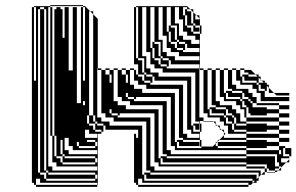

<svg xmlns="http://www.w3.org/2000/svg" viewBox="-20 -724 1161 752"><path d="M313 -664V-680H305V-664ZM161 -656V-688H153V-696H137V-688H153V-656ZM121 -568V-584H113V-568ZM313 -424V-440H305V-424ZM705 -688H713V-680H705ZM761 -648V-652L749 -664H745V-648ZM737 -624H745V-616H737ZM641 -624H649V-616H641ZM761 -552V-568H745V-584H713V-600H697V-648H681V-696H665V-632H681V-584H697V-568H729V-552ZM577 -560H585V-552H577ZM673 -560H681V-552H673ZM705 -528H697V-536H673V-552H705V-536H713V-552H705V-560H681V-568H673V-592H649V-600H641V-616H665V-592H673V-624H649V-696H633V-600H641V-560H649V-552H665V-536H673V-528H697V-520H761V-536H705ZM761 -488V-504H681V-520H649V-536H633V-584H617V-696H601V-568H617V-520H633V-504H665V-488ZM609 -496H617V-488H609ZM313 -472V-488H305V-472ZM641 -464H633V-472H609V-488H641V-472H649V-488H641V-496H617V-504H609V-528H585V-536H577V-552H601V-528H609V-560H585V-696H569V-536H577V-496H585V-488H601V-472H609V-464H633V-456H761V-472H641ZM545 -432H553V-424H545ZM1001 -408V-412L993 -420V-408ZM121 -392H113V-408H121ZM1017 -392V-396L1021 -392ZM313 -360H305V-376H313ZM409 -376H393V-392H409ZM473 -376H457V-392H473ZM1033 -376V-380L1025 -388V-376ZM481 -368H489V-360H481ZM121 -344H113V-360H121ZM409 -344H393V-360H409ZM1025 -368H1017V-376H1001V-392H993V-400H1013L1005 -408H993V-400H985V-408H937V-424H929V-432H953V-424H989L981 -432H953V-440H937V-450H921V-456H937V-450H963L981 -432H993V-424H1001V-412L1005 -408H1017V-400H1025V-392H1033V-380L1053 -360H1113V-350H1063L1053 -360H1033V-376H1025ZM121 -328H113V-344H121ZM409 -312H393V-328H409ZM1113 -344V-328H1001V-360H985V-376H969V-392H921V-408H905V-450H889V-456H905V-450H921V-424H929V-400H985V-392H993V-368H1017V-344ZM281 -280H265V-320H233V-328H249V-320H281ZM249 -200H233V-312H249ZM121 -280H113V-296H121ZM417 -304H425V-296H417ZM1113 -312V-296H1073V-312H985V-320H969V-328H961V-336H953V-344H929V-336H921V-344H873V-360H865V-368H889V-360H929V-344H937V-360H929V-368H889V-376H873V-450H857V-456H873V-450H889V-392H905V-376H953V-360H969V-344H985V-320H1073V-312ZM121 -264H113V-280H121ZM1025 -272H961V-280H953V-304H945V-312H937V-328H929V-336H953V-328H961V-320H969V-304H1025V-296H1073V-280H1113V-264H1073V-280H1025ZM353 -240H361V-232H353ZM897 -240H905V-232H897ZM121 -216H113V-232H121ZM863 -200H873V-232H857V-248H841V-264H793V-280H777V-450H763V-456H761V-264H777V-250H813L815 -248H825V-238L831 -232H841V-222L847 -216H857V-206ZM1113 -248V-232H1073V-248H945V-264H937V-296H921V-312H905V-328H857V-344H841V-450H825V-456H841V-450H857V-360H865V-336H921V-328H929V-304H945V-264H1073V-248ZM121 -200H113V-216H121ZM121 -184H113V-200H121ZM225 -176H217V-192H225ZM361 -184V-200H329V-216H313V-200H305V-216H313V-184ZM905 -248V-264H897V-272H889V-280H865V-272H857V-280H809V-296H801V-304H825V-296H865V-280H873V-296H865V-304H825V-312H809V-450H793V-456H809V-450H825V-328H841V-312H889V-296H905V-280H921V-248H945V-240H1025V-232H1073V-216H1113V-200H1073V-216H1025V-208H945V-216H897V-232H945V-240H905V-248H897V-240H889V-248H873V-264H865V-272H889V-264H897V-248ZM521 -152H513V-168H521ZM289 -176H297V-168H289ZM249 -184H233V-192H225V-320H233V-312H249V-320H225V-448H233V-328H249V-448H225V-576H233V-448H265V-320H297V-200H305V-192H289V-272H281V-280H265V-272H257V-192H265V-176H289V-184H281V-192H289V-184H297V-176H321V-168H353V-152H361V-168H353V-176H321V-168H265V-176H257V-192H249V-200H233V-192H249ZM769 -208H763V-240H761V-248H745V-440H617V-456H585V-472H569V-520H553V-696H537V-504H553V-456H569V-440H601V-424H729V-232H737V-208H763V-176H769V-150H813L825 -162V-168H831L825 -162V-152H833V-144H945V-136H1073V-120H1081V-136H1073V-152H1025V-144H945V-152H833V-168H831L833 -170V-176H839L833 -170V-168H945V-176H839L857 -194V-206L847 -216H841V-222L831 -232H825V-238L815 -248H777V-250H763V-240H769ZM353 -144V-152H289V-168H281V-152H289V-144ZM249 -184H233V-136H249V-120H361V-136H265V-152H249ZM225 -112H233V-104H225ZM121 -88H113V-104H121ZM521 -72H513V-88H521ZM121 -56H113V-72H121ZM521 -40H513V-56H521ZM121 -40H113V-56H121ZM161 -48H169V-40H161ZM161 -80V-112H137V-144H153V-112H161V-144H137V-176H153V-144H161V-176H137V-208H153V-176H161V-208H137V-240H153V-208H161V-240H137V-272H153V-240H161V-272H137V-304H153V-272H161V-304H137V-336H153V-304H161V-336H137V-368H153V-336H161V-368H137V-400H153V-368H161V-400H137V-432H153V-400H161V-432H137V-464H153V-432H161V-464H137V-496H153V-464H161V-496H137V-528H153V-496H161V-528H137V-560H153V-528H161V-560H137V-592H153V-560H161V-592H137V-624H153V-592H161V-624H137V-656H153V-624H161V-656H137V-688H129V-48H137V-40H153V-24H161V-16H353V-24H161V-40H353V-24H361V-40H353V-48H169V-56H161V-80H137V-112H153V-80ZM521 -664V-680H513V-664ZM185 -664V-680H177V-664ZM121 -664V-680H113V-664ZM521 -632V-648H513V-632ZM121 -648V-664H113V-648ZM185 -648H177V-664H185ZM521 -648V-664H513V-648ZM313 -648V-664H305V-648ZM737 -624H713V-656H729V-632H737ZM185 -632H177V-648H185ZM121 -632V-648H113V-632ZM313 -632V-648H305V-632ZM313 -616V-632H305V-616ZM521 -616V-632H513V-616ZM121 -616V-632H113V-616ZM185 -616H177V-632H185ZM313 -600V-616H305V-600ZM185 -600H177V-616H185ZM521 -600V-616H513V-600ZM121 -600V-616H113V-600ZM761 -600H737V-616H761ZM121 -584V-600H113V-584ZM521 -584V-600H513V-584ZM313 -584V-600H305V-584ZM521 -568V-584H513V-568ZM185 -584H177V-600H185ZM673 -560H649V-592H665V-568H673ZM313 -552V-568H305V-552ZM521 -552V-568H513V-552ZM185 -552V-568H177V-552ZM121 -552V-568H113V-552ZM121 -536V-552H113V-536ZM313 -536V-552H305V-536ZM521 -536V-552H513V-536ZM185 -536H177V-552H185ZM313 -520V-536H305V-520ZM185 -520H177V-536H185ZM521 -520V-536H513V-520ZM121 -520V-536H113V-520ZM521 -504V-520H513V-504ZM609 -496H585V-528H601V-504H609ZM121 -504V-520H113V-504ZM185 -504H177V-520H185ZM313 -504V-520H305V-504ZM313 -488V-504H305V-488ZM121 -488V-504H113V-488ZM185 -488H177V-504H185ZM121 -472V-488H113V-472ZM185 -472H177V-488H185ZM121 -440V-456H113V-440ZM313 -456V-472H305V-456ZM121 -456V-472H113V-456ZM185 -456H177V-472H185ZM121 -424V-440H113V-424ZM185 -424V-440H177V-424ZM313 -408V-424H305V-408ZM185 -408H177V-424H185ZM121 -408V-424H113V-408ZM313 -392H305V-408H313ZM473 -392V-400H457V-392ZM409 -392V-400H393V-392ZM185 -392H177V-408H185ZM481 -368V-376H457V-368ZM409 -360V-368H393V-360ZM185 -376H177V-392H185ZM313 -376H305V-392H313ZM121 -376H113V-392H121ZM185 -360H177V-376H185ZM121 -360H113V-376H121ZM481 -400V-376H489V-368H513V-360H521V-344H513V-360H457V-368H449V-432H457V-400ZM409 -328V-336H393V-328ZM313 -344H305V-360H313ZM185 -344H177V-360H185ZM185 -328H177V-344H185ZM313 -328H305V-344H313ZM121 -312H113V-328H121ZM417 -304V-312H393V-304ZM121 -296H113V-312H121ZM313 -296H305V-312H313ZM185 -296H177V-312H185ZM417 -336H409V-344H393V-336H417V-312H425V-304H449V-296H457V-280H449V-296H393V-304H385V-432H393V-400H417V-368H409V-376H393V-368H417ZM313 -280H305V-296H313ZM185 -280H177V-296H185ZM185 -264H177V-280H185ZM313 -264H305V-280H313ZM121 -248H113V-264H121ZM185 -248H177V-264H185ZM313 -248H305V-264H313ZM121 -232H113V-248H121ZM313 -232H305V-248H313ZM185 -232H177V-248H185ZM761 -216H745V-232H737V-240H761ZM185 -216H177V-232H185ZM313 -232V-216H305V-232ZM185 -200H177V-216H185ZM121 -168H113V-184H121ZM521 -168H513V-184H521ZM121 -152H113V-168H121ZM121 -136H113V-152H121ZM761 -152H681V-168H673V-176H697V-168H761ZM521 -136H513V-152H521ZM521 -120H513V-136H521ZM1081 -120V-104H1073V-120ZM121 -120H113V-136H121ZM121 -104H113V-120H121ZM521 -104H513V-120H521ZM225 -112H201V-144H217V-120H225ZM521 -88H513V-104H521ZM513 -336H505V-344H481V-360H473V-344H481V-336H505V-328H633V-136H649V-120H945V-112H1057V-72H1073V-64H1057V-56H1069L1063 -50H1057V-48H1025V-50H1057V-56H1033V-64H1025V-80H945V-88H617V-104H609V-112H633V-104H945V-112H633V-120H617V-312H489V-328H457V-344H441V-450H425V-456H441V-450H457V-432H473V-400H481V-432H473V-450H457V-456H473V-450H489V-392H505V-376H537V-360H665V-168H673V-144H769V-150H763V-176H697V-184H681V-376H553V-392H521V-408H505V-450H489V-456H505V-450H513V-432H521V-424H537V-408H545V-400H569V-392H697V-200H713V-184H761V-200H729V-216H713V-408H577V-400H569V-408H545V-424H577V-408H585V-424H577V-432H553V-440H545V-496H521V-504H513V-496H521V-488H537V-440H545V-432H521V-472H505V-696H513V-680H521V-696H513V-700H713L725 -688H737V-676L749 -664H761V-652L763 -650V-624H769V-592H763V-624H745V-632H737V-656H713V-664H705V-680H729V-656H737V-676L725 -688H713V-696H697V-664H705V-624H713V-616H729V-600H737V-592H763V-456H777V-450H793V-296H801V-272H857V-264H865V-240H889V-216H897V-208H945V-200H1073V-184H1113V-168H1073V-184H945V-200H863L857 -194V-184H945V-176H1025V-168H1073V-152H1097V-144H1121V-112H1113V-120H1097V-144H1089V-112H1113V-104H1081V-88H1073V-104H1081V-88H1101L1081 -68V-56H1069L1081 -68V-72H1073V-88H1065V-120H945V-136H665V-152H649V-344H513ZM1113 -88H1101L1113 -100ZM121 -72H113V-88H121ZM161 -48H137V-80H153V-56H161ZM521 -56H513V-72H521ZM121 -40V-24H113V-40ZM521 -40V-24H513V-40ZM113 0V-8H105V-696H113V-680H121V-696H113V-700H177V-696H185V-680H177V-696H169V-72H185V-56H361V-72H201V-88H185V-192H177V-200H185V-192H193V-112H201V-104H217V-88H225V-80H353V-88H225V-104H353V-88H361V-104H353V-112H233V-120H225V-144H201V-176H217V-144H225V-176H201V-192H193V-320H185V-312H177V-328H185V-320H193V-448H185V-440H177V-456H185V-448H193V-576H185V-568H177V-584H185V-576H193V-688H201V-696H217V-688H225V-576H249V-448H281V-320H305V-312H313V-328H305V-320H297V-448H265V-576H233V-696H249V-576H281V-448H305V-440H313V-456H305V-448H297V-576H265V-696H281V-576H305V-568H313V-584H305V-576H297V-696H305V-680H313V-696H305V-700H177V-704H305V-700H313L333 -680H345V-668L363 -650V-456H377V-450H393V-432H409V-400H417V-432H409V-450H393V-456H409V-450H425V-328H441V-312H473V-296H601V-104H609V-80H945V-72H1017V-64H1025V-50H1017V-40H1003L1013 -50H1017V-64H945V-72H601V-88H585V-280H449V-272H441V-280H417V-296H409V-280H417V-272H441V-264H569V-72H585V-56H1001V-40H1003L993 -30V-16H985V-8H971L979 -16H969V-24H553V-40H545V-48H569V-40H985V-22L993 -30V-48H569V-56H553V-248H425V-264H393V-280H377V-450H363V-456H361V-264H377V-248H409V-232H537V-40H545V-16H969V-8H971L963 0H953V-8H537V-24H521V-8H513V-24H521V0H953V8H521V0H513V-8H505V-200H513V-184H521V-216H385V-208H377V-216H353V-232H385V-216H393V-232H385V-240H361V-248H353V-272H345V-668L333 -680H329V-272H345V-248H353V-240H329V-272H321V-240H329V-232H345V-216H353V-208H377V-200H363V0H361V-8H137V-24H121V-8H113V-24H121V0H361V8H121V0Z"/></svg>

Font: Rubik Broken Fax
Style: Regular
Weight: 400
Designer: Hubert and Fischer, NaN
Foundry: Hubert and Fischer, NaN
Version: Version 2.201